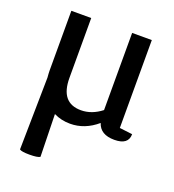

<svg xmlns="http://www.w3.org/2000/svg" viewBox="-132 -602 840 926"><g transform="rotate(20 288.5 -138.5)"><path d="M555 -40Q555 15 483 15Q411 15 394 -39Q331 15 256 15Q210 15 172 -4L177 214Q164 222 123 222Q82 222 72 214L78 -157Q76 -179 76 -192V-499H178V-192Q178 -64 283 -64Q338 -64 388 -103V-499H489V-48Z"/></g></svg>

Font: Karma SemiBold
Style: Regular
Weight: 600
Designer: Joana Correia
Foundry: Indian Type Foundry
Version: Version 1.202;PS 1.0;hotconv 1.0.78;makeotf.lib2.5.61930; tt